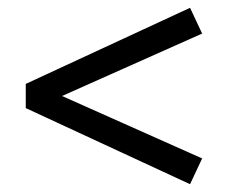

<svg xmlns="http://www.w3.org/2000/svg" viewBox="-20 -476 590 492"><path d="M139 -230 498 -70 467 -4 46 -199V-261L467 -456L498 -390Z"/></svg>

Font: Ysabeau Infant Semibold
Style: Italic
Weight: 600
Italic angle: -12°
Designer: Christian Thalmann (Catharsis Fonts)
Version: Version 0.003